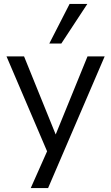

<svg xmlns="http://www.w3.org/2000/svg" viewBox="-20 -774 562 974"><path d="M136 180 228 -27V15L13 -488H102L273 -66H252L424 -488H511L224 180ZM230 -553 333 -754H423L291 -553Z"/></svg>

Font: Nunito Sans 11pt
Style: Regular
Weight: 400
Version: Version 3.101;gftools[0.9.27]